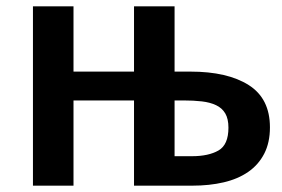

<svg xmlns="http://www.w3.org/2000/svg" viewBox="-20 -586 891 606"><path d="M531 -360H581Q698 -360 765 -317.5Q832 -275 832 -184Q832 -136 814 -101Q796 -66 763.5 -43.5Q731 -21 686 -10.5Q641 0 587 0H403V-269H212V0H84V-566H212V-360H403V-566H531ZM701 -183Q701 -211 691 -228Q681 -245 662 -254Q643 -263 617 -266Q591 -269 559 -269H531V-93H586Q638 -93 669.5 -111Q701 -129 701 -183Z"/></svg>

Font: Qnwhxotralxmqkhsjrfbfhwcoqn
Style: Regular
Weight: 500
Designer: Carrois Corporate & Edenspiekermann
Foundry: Carrois Corporate GbR & Edenspiekermann AG
Version: Version 2.001